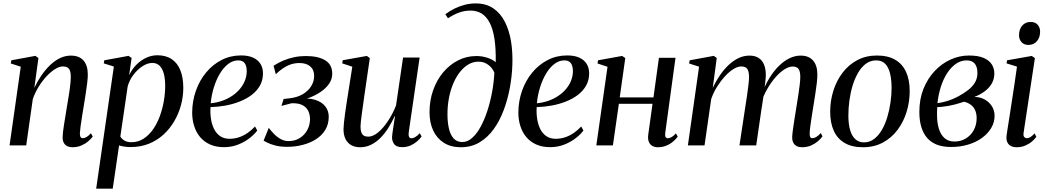

<svg xmlns="http://www.w3.org/2000/svg" viewBox="-20 -851 6120 1124"><path d="M181 -336.5Q199 -375 222.2 -409Q245.5 -443 273 -469.5Q300.5 -496 331.2 -510.8Q362 -525.5 395 -525.5Q443.5 -525.5 468.8 -496.8Q494 -468 494 -414.5Q494 -394.5 490.5 -365.5Q487 -336.5 481.8 -302.8Q476.5 -269 471 -235Q466 -204 460.8 -172.2Q455.5 -140.5 452 -113.8Q448.5 -87 447.5 -71Q447.5 -55.5 451.8 -48.8Q456 -42 465 -42Q474.5 -42 486.2 -48.5Q498 -55 512.5 -71L523 -51.5Q513 -38 496 -23.5Q479 -9 455.8 1Q432.5 11 402.5 11Q386.5 11 373.8 4.8Q361 -1.5 353.8 -14.5Q346.5 -27.5 346.5 -48Q346.5 -59 348.8 -78.5Q351 -98 355 -122.8Q359 -147.5 363.5 -174.8Q368 -202 372 -228Q376.5 -253.5 380.5 -278.5Q384.5 -303.5 387.8 -326.2Q391 -349 392.8 -368.2Q394.5 -387.5 394.5 -401.5Q394.5 -422.5 390 -436Q385.5 -449.5 375.2 -455.8Q365 -462 348 -462Q327 -462 302 -446.2Q277 -430.5 252 -403.8Q227 -377 206 -342.8Q185 -308.5 172 -271L133.5 0H36L101.5 -460.5L43 -479.5L46.5 -498L187 -524L205 -511.5Z M543 253.5 646.5 -461.5 587.5 -480 590.5 -498 732.5 -524 750.5 -511.5 736 -411Q752.5 -445.5 778.2 -471.8Q804 -498 835.8 -512.8Q867.5 -527.5 901 -527.5Q951.5 -527.5 985.5 -504.5Q1019.5 -481.5 1036.2 -438.8Q1053 -396 1053 -337Q1053 -286.5 1039.8 -236.8Q1026.5 -187 1000.8 -142.5Q975 -98 937.5 -63.5Q900 -29 851.5 -9.5Q803 10 744.5 10Q727.5 10 710 7.5Q692.5 5 677 0.5L640 253.5ZM684.5 -51.5Q693 -37 709 -27.8Q725 -18.5 749 -18.5Q788.5 -18.5 820 -38.8Q851.5 -59 875.5 -93Q899.5 -127 915.2 -169.8Q931 -212.5 939 -258.5Q947 -304.5 947 -347.5Q947 -390.5 938.8 -420.5Q930.5 -450.5 914 -466.5Q897.5 -482.5 871.5 -482.5Q844 -482.5 814.8 -463.8Q785.5 -445 761.8 -414Q738 -383 727.5 -345.5Z M1486 -87Q1470.5 -65.5 1442 -43Q1413.5 -20.5 1375 -5Q1336.5 10.5 1291 10.5Q1244 10.5 1209 -5.5Q1174 -21.5 1151 -49.2Q1128 -77 1116.5 -113.8Q1105 -150.5 1105 -192.5Q1105.5 -259.5 1126.8 -319.8Q1148 -380 1186.5 -426.5Q1225 -473 1277 -499.8Q1329 -526.5 1391 -526.5Q1434 -526.5 1462.5 -513.2Q1491 -500 1505.2 -476.5Q1519.5 -453 1519.5 -422Q1519.5 -381.5 1501.8 -350Q1484 -318.5 1453.2 -295.2Q1422.5 -272 1383 -256.5Q1343.5 -241 1299.8 -233Q1256 -225 1212.5 -224Q1210 -189 1215 -155.8Q1220 -122.5 1233 -96.2Q1246 -70 1268.5 -54.2Q1291 -38.5 1323.5 -38.5Q1353 -38.5 1379.5 -47.5Q1406 -56.5 1429.5 -72.8Q1453 -89 1473 -110.5ZM1375 -497.5Q1343 -497.5 1315.8 -476.5Q1288.5 -455.5 1267.2 -420Q1246 -384.5 1232 -339.5Q1218 -294.5 1213.5 -246.5Q1251 -250 1283.2 -261.8Q1315.5 -273.5 1341.5 -291.5Q1367.5 -309.5 1386 -332.2Q1404.5 -355 1414.5 -381.2Q1424.5 -407.5 1424.5 -436Q1424 -466 1412 -481.8Q1400 -497.5 1375 -497.5Z M1661.5 8.5Q1621.5 8.5 1592.8 1Q1564 -6.5 1546.8 -15Q1529.5 -23.5 1523 -27.5L1553.5 -102.5Q1567 -84.5 1584.5 -66.5Q1602 -48.5 1623.5 -36.8Q1645 -25 1669.5 -25Q1706.5 -25 1734.5 -42.5Q1762.5 -60 1778.5 -89Q1794.5 -118 1795 -153Q1795 -179 1785 -200.8Q1775 -222.5 1751.2 -235.2Q1727.5 -248 1686.5 -246.5L1627.5 -231L1640.5 -271.5L1675 -275.5Q1720 -280.5 1752.2 -299.5Q1784.5 -318.5 1801.8 -346.5Q1819 -374.5 1819 -406.5Q1819 -443 1796 -462.5Q1773 -482 1733.5 -482Q1706 -482 1682.2 -474Q1658.5 -466 1637.2 -451.5Q1616 -437 1594.5 -416.5L1581.5 -466Q1609 -484 1639.5 -496.8Q1670 -509.5 1702.8 -516.2Q1735.5 -523 1770 -523Q1842.5 -523 1883.8 -498Q1925 -473 1925 -419.5Q1925 -387 1906.2 -360.2Q1887.5 -333.5 1857.2 -313Q1827 -292.5 1791 -279.2Q1755 -266 1720.5 -261.5L1727.5 -272.5Q1786 -279 1825.2 -266.5Q1864.5 -254 1884.5 -228Q1904.5 -202 1904.5 -168Q1904.5 -124 1884.5 -91Q1864.5 -58 1830 -36Q1795.5 -14 1752 -2.8Q1708.5 8.5 1661.5 8.5Z M2088.5 11Q2057.5 11 2035.8 -1.5Q2014 -14 2002.5 -37.5Q1991 -61 1991 -94.5Q1991 -107.5 1993.5 -132.2Q1996 -157 2000 -185.8Q2004 -214.5 2007.8 -239.2Q2011.5 -264 2013.5 -276.5L2042.5 -460.5L1983.5 -480L1986.5 -498.5L2127.5 -523.5L2145 -511L2111 -277.5Q2109 -260.5 2105.5 -236.5Q2102 -212.5 2098.5 -187.5Q2095 -162.5 2092.8 -141.8Q2090.5 -121 2090.5 -110.5Q2090.5 -90 2095.2 -76.5Q2100 -63 2110 -57Q2120 -51 2136 -51Q2163 -51 2192.8 -75.2Q2222.5 -99.5 2250.2 -140.8Q2278 -182 2298.5 -233.5L2339.5 -514H2436.5L2373 -78.5Q2370.5 -61.5 2374.2 -51.5Q2378 -41.5 2389 -41.5Q2398.5 -41.5 2411.2 -48.8Q2424 -56 2437.5 -71.5L2448 -52Q2438.5 -38 2421.8 -23.5Q2405 -9 2383 0.8Q2361 10.5 2335 10.5Q2300.5 10.5 2287.5 -7.5Q2274.5 -25.5 2275 -48Q2275 -52 2276.8 -66.2Q2278.5 -80.5 2281.5 -99.8Q2284.5 -119 2287.5 -138.5Q2290.5 -158 2292.5 -172H2291Q2274 -135 2253 -101.8Q2232 -68.5 2206.8 -43.2Q2181.5 -18 2152 -3.5Q2122.5 11 2088.5 11Z M2677.5 11Q2619.5 11 2578.5 -15Q2537.5 -41 2516 -87Q2494.5 -133 2494.5 -194Q2494.5 -262.5 2515.5 -322.2Q2536.5 -382 2574 -427Q2611.5 -472 2661.5 -497.5Q2711.5 -523 2769 -523Q2801.5 -523 2832 -513.2Q2862.5 -503.5 2882 -487Q2883.5 -567 2874.5 -624.5Q2865.5 -682 2846.5 -718.2Q2827.5 -754.5 2799.5 -771.8Q2771.5 -789 2734.5 -789Q2700.5 -789 2669 -778Q2637.5 -767 2602.5 -744L2587 -767.5Q2612 -786.5 2641 -800.8Q2670 -815 2701 -823Q2732 -831 2764.5 -831Q2826 -831 2868.2 -802Q2910.5 -773 2936 -722.5Q2961.5 -672 2971.8 -608Q2982 -544 2979.5 -473.5Q2977.5 -407 2965 -338.5Q2952.5 -270 2929.2 -207.5Q2906 -145 2870.8 -95.8Q2835.5 -46.5 2787.5 -17.8Q2739.5 11 2677.5 11ZM2686 -19.5Q2717 -19.5 2744.2 -43.8Q2771.5 -68 2794 -109.5Q2816.5 -151 2833.5 -203.5Q2850.5 -256 2861 -313.5Q2871.5 -371 2874 -425.5Q2869 -439.5 2856.5 -454.5Q2844 -469.5 2825 -479.8Q2806 -490 2780 -490Q2750.5 -490 2723.8 -474.8Q2697 -459.5 2674.2 -431.5Q2651.5 -403.5 2634.8 -365Q2618 -326.5 2608.8 -280Q2599.5 -233.5 2599.5 -182Q2599.5 -136.5 2607.8 -99.5Q2616 -62.5 2635.2 -41Q2654.5 -19.5 2686 -19.5Z M3395.5 -87Q3380 -65.5 3351.5 -43Q3323 -20.5 3284.5 -5Q3246 10.5 3200.5 10.5Q3153.5 10.5 3118.5 -5.5Q3083.5 -21.5 3060.5 -49.2Q3037.5 -77 3026 -113.8Q3014.5 -150.5 3014.5 -192.5Q3015 -259.5 3036.2 -319.8Q3057.5 -380 3096 -426.5Q3134.5 -473 3186.5 -499.8Q3238.5 -526.5 3300.5 -526.5Q3343.5 -526.5 3372 -513.2Q3400.5 -500 3414.8 -476.5Q3429 -453 3429 -422Q3429 -381.5 3411.2 -350Q3393.5 -318.5 3362.8 -295.2Q3332 -272 3292.5 -256.5Q3253 -241 3209.2 -233Q3165.5 -225 3122 -224Q3119.5 -189 3124.5 -155.8Q3129.5 -122.5 3142.5 -96.2Q3155.5 -70 3178 -54.2Q3200.5 -38.5 3233 -38.5Q3262.5 -38.5 3289 -47.5Q3315.5 -56.5 3339 -72.8Q3362.5 -89 3382.5 -110.5ZM3284.5 -497.5Q3252.5 -497.5 3225.2 -476.5Q3198 -455.5 3176.8 -420Q3155.5 -384.5 3141.5 -339.5Q3127.5 -294.5 3123 -246.5Q3160.5 -250 3192.8 -261.8Q3225 -273.5 3251 -291.5Q3277 -309.5 3295.5 -332.2Q3314 -355 3324 -381.2Q3334 -407.5 3334 -436Q3333.5 -466 3321.5 -481.8Q3309.5 -497.5 3284.5 -497.5Z M3874.5 -74Q3872 -55.5 3876.8 -48.5Q3881.5 -41.5 3889 -41.5Q3898.5 -41.5 3910.5 -47.8Q3922.5 -54 3937 -70L3947.5 -51Q3937.5 -37 3921 -22.8Q3904.5 -8.5 3881.8 1.2Q3859 11 3830 11Q3813.5 11 3799.8 3.8Q3786 -3.5 3778.8 -20Q3771.5 -36.5 3775 -63L3800 -243.5H3603L3568 0H3471L3536.5 -460L3478 -479.5L3481 -498L3622 -523.5L3640.5 -511L3608 -281H3805.5L3837.5 -512.5H3934.5Z M4176 -511.5 4152.5 -336.5Q4170.5 -375 4193.8 -409.2Q4217 -443.5 4244.8 -469.8Q4272.5 -496 4303.2 -510.8Q4334 -525.5 4367.5 -525.5Q4401 -525.5 4422.5 -511Q4444 -496.5 4454.2 -469Q4464.5 -441.5 4463 -402.5Q4462.5 -394.5 4461 -379.8Q4459.5 -365 4457 -346.2Q4454.5 -327.5 4451 -307L4439.5 -300Q4458.5 -352 4484 -393.5Q4509.5 -435 4539.2 -464.5Q4569 -494 4601.5 -509.8Q4634 -525.5 4667 -525.5Q4715 -525.5 4740 -496.5Q4765 -467.5 4765 -414.5Q4765 -394.5 4761.8 -365.5Q4758.5 -336.5 4753.2 -302.8Q4748 -269 4742.5 -235Q4737.5 -204 4732.5 -172.2Q4727.5 -140.5 4724 -114Q4720.5 -87.5 4720 -71Q4719.5 -55.5 4723.2 -48.8Q4727 -42 4736 -42Q4746 -42 4758 -48.8Q4770 -55.5 4785 -72L4795 -53Q4785 -38.5 4768 -24Q4751 -9.5 4727.8 0.8Q4704.5 11 4674.5 11Q4658 11 4645 4.8Q4632 -1.5 4624.8 -14.5Q4617.5 -27.5 4617.5 -48Q4618 -62.5 4621.8 -91.8Q4625.5 -121 4631.5 -157.2Q4637.5 -193.5 4643 -228.5Q4648.5 -262 4653.5 -294.8Q4658.5 -327.5 4661.8 -355.5Q4665 -383.5 4665 -401.5Q4665 -433 4655 -447.2Q4645 -461.5 4620 -461.5Q4599.5 -461.5 4574 -446Q4548.5 -430.5 4522 -401Q4495.5 -371.5 4472 -330.8Q4448.5 -290 4432.5 -240.5L4452 -309.5Q4450 -293 4447.8 -276.5Q4445.5 -260 4442.8 -243.2Q4440 -226.5 4437.5 -210L4407 0H4309L4343.5 -228Q4349 -262 4353.8 -295.2Q4358.5 -328.5 4361.8 -356.5Q4365 -384.5 4365 -401.5Q4364.5 -433.5 4354.5 -447.8Q4344.5 -462 4319 -462Q4298.5 -462 4273.5 -446.5Q4248.5 -431 4223.8 -404Q4199 -377 4177.8 -343Q4156.5 -309 4143.5 -271.5L4104.5 0H4007L4072.5 -460.5L4014 -479.5L4017.5 -498L4158.5 -524Z M5113.5 -526Q5178 -526 5220.5 -501.2Q5263 -476.5 5284.2 -430Q5305.5 -383.5 5305.5 -318Q5305.5 -255.5 5287.5 -196.5Q5269.5 -137.5 5234.5 -90.8Q5199.5 -44 5148.5 -16.5Q5097.5 11 5032 11Q4967.5 11 4924.8 -14Q4882 -39 4861 -85.8Q4840 -132.5 4840 -196.5Q4840 -260.5 4858.5 -319.5Q4877 -378.5 4912.5 -425.2Q4948 -472 4998.8 -499Q5049.5 -526 5113.5 -526ZM5109 -497.5Q5075.5 -497.5 5049 -477.8Q5022.5 -458 5003 -424.2Q4983.5 -390.5 4971 -348.8Q4958.5 -307 4952.5 -262.2Q4946.5 -217.5 4946.5 -175.5Q4946.5 -123 4957.2 -87.8Q4968 -52.5 4988.5 -35Q5009 -17.5 5037.5 -17.5Q5071 -17.5 5097.2 -37.5Q5123.5 -57.5 5142.8 -90.8Q5162 -124 5174.5 -165.8Q5187 -207.5 5193.2 -251.8Q5199.5 -296 5199.5 -337Q5199.5 -382 5191.2 -418.2Q5183 -454.5 5163.5 -476Q5144 -497.5 5109 -497.5Z M5547.5 9.5Q5501 9.5 5466.2 -3.5Q5431.5 -16.5 5408.5 -42.5Q5385.5 -68.5 5373.8 -107Q5362 -145.5 5362 -196Q5362 -270.5 5386.2 -331Q5410.5 -391.5 5451.8 -435.2Q5493 -479 5545 -502.5Q5597 -526 5652.5 -526Q5707 -526 5739.5 -511.5Q5772 -497 5786.5 -473.2Q5801 -449.5 5801 -421Q5801 -388.5 5786.2 -362.5Q5771.5 -336.5 5745 -316.8Q5718.5 -297 5684 -283.5Q5717.5 -283.5 5744.2 -268.8Q5771 -254 5786.8 -229Q5802.5 -204 5802.5 -173.5Q5802.5 -135 5782.8 -101.8Q5763 -68.5 5728.5 -43.5Q5694 -18.5 5647.5 -4.5Q5601 9.5 5547.5 9.5ZM5567 -22.5Q5604 -22.5 5633.2 -39.8Q5662.5 -57 5679.8 -87.8Q5697 -118.5 5697.5 -158Q5697.5 -185 5689 -204.8Q5680.5 -224.5 5664.2 -237Q5648 -249.5 5624 -255.5Q5615 -253 5601.5 -248.5Q5588 -244 5570.8 -239.5Q5553.5 -235 5532 -231Q5518 -229 5502.2 -226.8Q5486.5 -224.5 5467 -224Q5466 -214 5465.8 -203.8Q5465.5 -193.5 5465.5 -178Q5465.5 -132 5476.5 -96.8Q5487.5 -61.5 5510 -42Q5532.5 -22.5 5567 -22.5ZM5468 -247Q5494.5 -251 5517 -257.2Q5539.5 -263.5 5558.5 -271.8Q5577.5 -280 5593 -288.5Q5621.5 -304 5646.5 -323Q5671.5 -342 5686.8 -366.8Q5702 -391.5 5702 -423.5Q5702 -460 5686.2 -478.8Q5670.5 -497.5 5639 -497.5Q5605 -497.5 5576.2 -477.5Q5547.5 -457.5 5525 -423Q5502.5 -388.5 5488 -343.2Q5473.5 -298 5468 -247Z M5931.5 11Q5913 11 5898.5 4Q5884 -3 5876.8 -18.8Q5869.5 -34.5 5873 -60.5Q5874.5 -71.5 5879.2 -101.8Q5884 -132 5890.8 -175Q5897.5 -218 5905 -267.5Q5912.5 -317 5920.2 -367.2Q5928 -417.5 5933.5 -461L5872.5 -480L5875.5 -498L6020 -523.5L6038.5 -511L5972.5 -75Q5969.5 -56 5976 -49Q5982.5 -42 5990.5 -42Q6001 -42 6011.2 -47.8Q6021.5 -53.5 6036.5 -70L6047 -50Q6037 -36 6020.5 -22Q6004 -8 5981.5 1.5Q5959 11 5931.5 11ZM6000 -588Q5974.5 -588 5960 -604.5Q5945.5 -621 5945.5 -644.5Q5945.5 -679.5 5964.2 -701Q5983 -722.5 6013 -722.5Q6041 -722.5 6055 -705.8Q6069 -689 6069 -666Q6069 -631.5 6050.2 -609.8Q6031.5 -588 6000 -588Z"/></svg>

Font: Merriweather 120pt
Style: Italic
Weight: 400
Italic angle: -7.8°
Version: Version 2.101